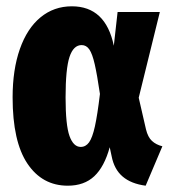

<svg xmlns="http://www.w3.org/2000/svg" viewBox="-20 -571 547 609"><path d="M341 -426 353 -533H487L420 -261L443 -161Q449 -136 462 -124Q475 -112 495 -107L442 18Q396 12 369 -11Q342 -34 334 -76L328 -104Q311 -42 279 -12Q247 18 195 18Q114 18 67 -52Q20 -122 20 -262Q20 -350 43 -415.5Q66 -481 108.5 -516Q151 -551 208 -551Q315 -551 341 -426ZM188 -262Q188 -174 200.5 -139.5Q213 -105 236 -105Q252 -105 262.5 -119.5Q273 -134 281 -170Q289 -206 297 -273Q288 -334 280.5 -367Q273 -400 263.5 -414Q254 -428 239 -428Q213 -428 200.5 -390.5Q188 -353 188 -262Z"/></svg>

Font: Fira Sans Compressed ExtraBold
Style: Regular
Weight: 800
Width: 1
Designer: bBox Type GmbH & Carrois Corporate GbR & Edenspiekermann AG
Foundry: bBox Type GmbH & Carrois Corporate GbR & Edenspiekermann AG
Version: Version 4.301